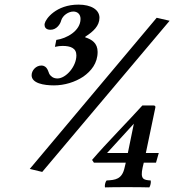

<svg xmlns="http://www.w3.org/2000/svg" viewBox="-20 -678 755 832"><path d="M598 48 603 27H656L668 -15H612L653 -211C655 -220 649 -221 644 -221H597C546 -164 435 -51 379 15L387 27H525L520 48C509 99 480 102 442 104C435 112 433 128 435 134C464 133 492 133 526 133C565 133 599 133 627 134C632 127 635 112 633 104C602 102 587 99 598 48ZM229 -338C210 -338 200 -348 194 -357C189 -366 186 -394 159 -394C136 -394 117 -373 117 -352C117 -317 170 -308 214 -308C259 -308 305 -322 341 -346C375 -370 403 -404 403 -453C403 -491 378 -507 350 -516C349 -516 349 -517 349 -517C349 -518 350 -519 351 -520C384 -541 411 -566 411 -601C411 -636 375 -658 320 -658C223 -658 178 -596 174 -577C174 -576 173 -574 173 -571C173 -562 177 -549 199 -549C226 -549 242 -575 245 -589C252 -612 277 -628 298 -628C315 -628 329 -617 329 -596C329 -544 268 -511 224 -505L218 -475C231 -478 242 -479 251 -479C285 -479 311 -470 311 -438C311 -389 265 -338 229 -338ZM659 -601 109 54 163 67 715 -588ZM560 -142C551 -100 543 -57 534 -15H444Z"/></svg>

Font: Libertinus Serif
Style: Bold Italic
Weight: 700
Italic angle: -12°
Designer: Philipp H. Poll, Khaled Hosny
Foundry: Caleb Maclennan
Version: Version 7.050;RELEASE